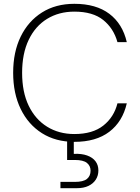

<svg xmlns="http://www.w3.org/2000/svg" viewBox="-20 -732 734 1007"><path d="M370 12Q272 12 200 -33.5Q128 -79 88.5 -160.5Q49 -242 49 -350Q49 -459 88.5 -540Q128 -621 200 -666.5Q272 -712 370 -712Q484 -712 553.5 -659.5Q623 -607 645 -511H596Q576 -583 521.5 -627Q467 -671 370 -671Q289 -671 227 -633Q165 -595 130.5 -523Q96 -451 96 -350Q96 -249 130.5 -177.5Q165 -106 227 -67.5Q289 -29 370 -29Q466 -29 522 -73.5Q578 -118 596 -190H645Q623 -94 553.5 -41Q484 12 370 12ZM297 255V222H372Q417 222 436 206.5Q455 191 455 163Q455 138 436 122.5Q417 107 372 107H332V-7H367V75Q408 73 437 83.5Q466 94 481 114Q496 134 496 162Q496 189 482.5 210Q469 231 444 243Q419 255 383 255Z"/></svg>

Font: DM Sans 11pt ExtraLight
Style: Regular
Weight: 250
Version: Version 4.004;gftools[0.9.30]